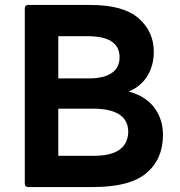

<svg xmlns="http://www.w3.org/2000/svg" viewBox="-20 -754 726 774"><path d="M355 0H93Q81 0 80 -13V-721Q80 -733 93 -734H345Q477 -734 538.5 -680.5Q600 -627 600 -545Q600 -491 574.5 -448.5Q549 -406 499 -385Q568 -366 602.5 -319.5Q637 -273 637 -210Q637 -113 570.5 -56.5Q504 0 355 0ZM340 -438Q398 -438 430 -459.5Q462 -481 462 -523Q462 -606 340 -608H215V-438ZM359 -126Q494 -126 497 -222Q497 -314 359 -316H215V-126Z"/></svg>

Font: YamahaIndonesia935. App
Style: Bold
Weight: 700
Designer: Dalton Maag Ltd
Foundry: Dalton Maag Ltd
Version: Version 1.002; January 01, 2024; Regular/Italic